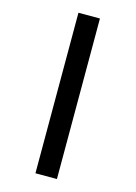

<svg xmlns="http://www.w3.org/2000/svg" viewBox="-134 -778 743 1052"><g transform="rotate(15 237.0 -252.5)"><path d="M175.9 202.7V-707.8H297.8V202.7Z"/></g></svg>

Font: Khula ExtraBold
Style: Regular
Weight: 800
Designer: Erin McLaughlin, Steve Matteson
Version: Version 1.002;PS 1.0;hotconv 1.0.72;makeotf.lib2.5.5900; ttf